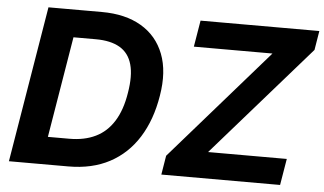

<svg xmlns="http://www.w3.org/2000/svg" viewBox="-51 -809 1503 891"><g transform="rotate(5 701.0 -364.0)"><path d="M295.9 0H86.9L107.9 -128.4H289.6Q359.9 -128.4 411.6 -153.6Q463.4 -178.7 496.3 -231.2Q529.3 -283.7 542 -364.3Q555.7 -445.3 541 -497.3Q526.4 -549.3 483.9 -574.2Q441.4 -599.1 371.6 -599.1H182.6L204.1 -727.5H389.2Q498.5 -727.5 572.8 -683.8Q647 -640.1 678.5 -558.6Q710 -477.1 690.9 -363.8Q672.4 -250 621.1 -168.5Q569.8 -86.9 488.3 -43.5Q406.7 0 295.9 0ZM289.1 -727.5 168.5 0H19.5L140.1 -727.5ZM729.5 0 744.1 -88.9 1194.3 -604.5H828.1L848.6 -727.5H1401.9L1387.2 -638.2L936.5 -123H1303.2L1282.7 0Z"/></g></svg>

Font: Inter 16pt
Style: Bold Italic
Weight: 700
Italic angle: -9.3988°
Version: Version 4.001;git-66647c0bb